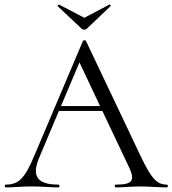

<svg xmlns="http://www.w3.org/2000/svg" viewBox="-24 -811 746 831"><path d="M226 -784 329 -687C335 -681 346 -681 352 -687L454 -784C458 -787 452 -793 449 -791L341 -734L232 -791C230 -792 223 -786 226 -784ZM698 -12C656 -12 631 -37 584 -137L348 -634C347 -638 336 -637 335 -634L124 -136C83 -37 55 -12 1 -12C-5 -12 -5 0 1 0C42 0 63 -4 111 -4C163 -4 189 0 229 0C235 0 235 -12 229 -12C141 -12 111 -45 145 -127L231 -331H419L535 -86C562 -28 548 -12 477 -12C471 -12 471 0 477 0C514 0 541 -4 583 -4C619 -4 661 0 698 0C704 0 704 -12 698 -12ZM240 -352 320 -541 409 -352Z"/></svg>

Font: Cormorant SC
Style: Regular
Weight: 400
Designer: Christian Thalmann (Catharsis Fonts)
Version: Version 1.000;PS 001.000;hotconv 1.0.70;makeotf.lib2.5.58329